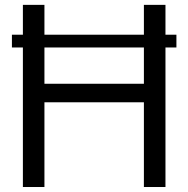

<svg xmlns="http://www.w3.org/2000/svg" viewBox="-20 -750 754 770"><path d="M557.1 -339.8H158.2V0H71.8V-559.6H27.8V-610.8H71.8V-730.5H158.2V-610.8H557.1V-730.5H643.6V-610.8H687.5V-559.6H643.6V0H557.1ZM158.2 -559.6V-414.1H557.1V-559.6Z"/></svg>

Font: Oxygen-Regular
Style: Regular
Weight: 400
Designer: Vernon Adams
Foundry: Vernon Adams
Version: Version Release 0.2.3 webfont; ttfautohint (v0.93.3-1d66) -l